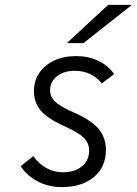

<svg xmlns="http://www.w3.org/2000/svg" viewBox="-20 -752 558 784"><path d="M232 12Q179 12 134.8 -10.8Q90.5 -33.5 64.5 -73.5L116 -114.5Q137.5 -83.5 169.2 -66Q201 -48.5 235.5 -48.5Q285 -48.5 314.5 -72.8Q344 -97 344 -137.5Q344 -167 322.5 -189Q301 -211 244.5 -236Q174 -267.5 146.2 -300.8Q118.5 -334 118.5 -380Q118.5 -422 140.5 -454.2Q162.5 -486.5 201.2 -504.8Q240 -523 290.5 -523Q341 -523 381.8 -503.5Q422.5 -484 446 -449.5L396 -411.5Q353 -463 285 -463Q241.5 -463 213 -440.8Q184.5 -418.5 184.5 -383.5Q184.5 -357.5 204.2 -337.8Q224 -318 277.5 -294.5Q351.5 -262.5 382 -226.5Q412.5 -190.5 412.5 -140Q412.5 -70.5 363.5 -29.2Q314.5 12 232 12ZM253 -576 421.5 -732H518.5L321 -576Z"/></svg>

Font: Overpass Light
Style: Italic
Weight: 300
Italic angle: -10°
Designer: Delve Withrington, Dave Bailey, Thomas Jockin
Foundry: Delve Fonts LLC
Version: Version 4.000; ttfautohint (v1.8.3)